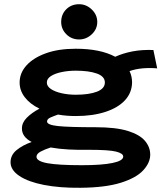

<svg xmlns="http://www.w3.org/2000/svg" viewBox="-20 -713 790 910"><path d="M339 -163Q294 -163 255 -170Q235 -163 219 -156Q203 -149 203 -137Q203 -121 255 -115.5Q307 -110 433 -110Q529 -110 585.5 -92.5Q642 -75 667 -45.5Q692 -16 692 20Q692 58 659 94Q626 130 553 153Q480 176 361 177Q263 178 188.5 163.5Q114 149 72 121Q30 93 30 56Q30 22 58.5 -1.5Q87 -25 130 -40Q83 -65 84 -105Q84 -132 107.5 -155.5Q131 -179 167 -198Q122 -220 97.5 -252Q73 -284 73 -322Q73 -367 105.5 -403Q138 -439 197.5 -460.5Q257 -482 339 -482Q455 -482 526 -444Q564 -461 608.5 -469.5Q653 -478 707 -476L725 -389Q689 -392 655.5 -389Q622 -386 594 -376Q606 -351 606 -322Q605 -273 572 -237.5Q539 -202 479 -182.5Q419 -163 339 -163ZM339 -264Q402 -264 439.5 -278.5Q477 -293 477 -322Q477 -351 439 -364.5Q401 -378 339 -378Q304 -378 272.5 -371.5Q241 -365 221.5 -352.5Q202 -340 202 -322Q202 -304 221.5 -291Q241 -278 272.5 -271Q304 -264 339 -264ZM153 30Q153 51 204.5 60.5Q256 70 369 70Q462 70 513 59.5Q564 49 564 29Q564 14 530 5.5Q496 -3 402 -3Q351 -2 305 -4.5Q259 -7 220 -14Q192 -5 172.5 5.5Q153 16 153 30ZM355 -526Q319 -526 294.5 -550.5Q270 -575 270 -609Q270 -645 294 -669Q318 -693 355 -693Q389 -693 415 -668Q441 -643 441 -609Q441 -575 415 -550.5Q389 -526 355 -526Z"/></svg>

Font: Inconsolata ExtraExpanded Black
Style: Regular
Weight: 900
Width: 8
Monospace: yes
Designer: Raph Levien, Cyreal, Brenton Simpson
Foundry: Raph Levien, Cyreal, Google
Version: Version 3.001; ttfautohint (v1.8.2.53-6de2)